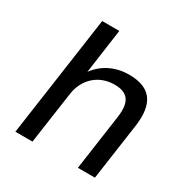

<svg xmlns="http://www.w3.org/2000/svg" viewBox="-165 -855 958 991"><g transform="rotate(30 314.0 -359.5)"><path d="M162.1 0 206.5 -309.6C219.7 -403.8 289.1 -466.8 382.8 -466.8C460.4 -466.8 493.7 -428.2 479.5 -329.6L432.6 0H534.2L582 -334.5C603.5 -483.9 546.9 -548.8 421.9 -548.8C341.3 -548.8 272 -514.6 227.5 -453.6L264.6 -718.8H162.6L60.1 0Z"/></g></svg>

Font: Winston
Style: Italic
Weight: 400
Italic angle: -8.13011°
Designer: Vernon Adams, Kim Jin-seong, David Berlow, Cristiano Sobral
Foundry: The Winston Project Authors
Version: Version 3.004